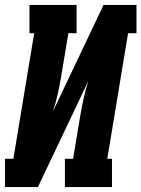

<svg xmlns="http://www.w3.org/2000/svg" viewBox="-31 -755 571 775"><path d="M-11 0V-114H23L107 -621H88V-735H278V-621H245L215 -441Q209 -407 201.5 -373Q194 -339 183 -306L387 -735H520V-621H486L402 -114H421V0H231V-114H264L294 -294Q300 -328 307.5 -362Q315 -396 326 -429L122 0Z"/></svg>

Font: Iosevka Curly Slab HvObl
Style: Regular
Weight: 900
Italic angle: -9°
Monospace: yes
Designer: Belleve Invis
Foundry: Belleve Invis
Version: Version 11.1.0; ttfautohint (v1.8.3)